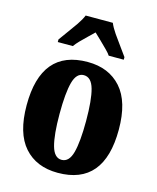

<svg xmlns="http://www.w3.org/2000/svg" viewBox="-116 -846 765 936"><g transform="rotate(15 266.5 -378.0)"><path d="M265 10Q157 10 95.5 -59.5Q34 -129 34 -270Q34 -550 268 -550Q375 -550 437 -480.5Q499 -411 499 -270Q499 10 265 10ZM267 -56Q305 -56 319.5 -110.5Q334 -165 334 -270Q334 -376 319 -429.5Q304 -483 266 -483Q229 -483 214.5 -429.5Q200 -376 200 -270Q200 -165 215 -110.5Q230 -56 267 -56ZM101 -619Q114 -638 133.5 -664Q153 -690 171.5 -717Q190 -744 199 -766H336Q345 -744 363.5 -717Q382 -690 401.5 -664Q421 -638 434 -619V-606H358Q353 -615 335.5 -632.5Q318 -650 299 -668.5Q280 -687 267 -699Q254 -686 236 -669Q218 -652 202 -635.5Q186 -619 177 -606H101Z"/></g></svg>

Font: Noto Serif ExtraCondensed Black
Style: Regular
Weight: 900
Width: 2
Designer: Monotype Design Team
Foundry: Monotype Imaging Inc.
Version: Version 2.015; ttfautohint (v1.8.4.7-5d5b)